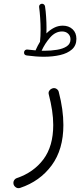

<svg xmlns="http://www.w3.org/2000/svg" viewBox="-20 -730 428 1016"><path d="M107.4 -454.6Q108.4 -460.9 113.3 -464.8Q118.2 -468.8 125 -467.8Q147 -464.8 168.5 -463.4Q168.5 -464.4 168.9 -465.3Q179.2 -488.8 191.9 -509.3Q191.4 -509.8 191.9 -512.2Q194.8 -535.6 194.8 -573.2Q194.8 -602.1 192.6 -634.8Q190.4 -667.5 187 -692.9Q186 -699.7 190.4 -704.6Q194.8 -709.5 200.2 -710Q207 -710.9 212.2 -706.8Q217.3 -702.6 218.3 -696.3Q222.2 -670.9 224.1 -639.9Q226.1 -608.9 226.1 -583.5Q226.1 -567.4 225.6 -553.2Q244.1 -571.8 265.9 -583Q287.6 -594.2 312 -594.2Q343.8 -594.2 364 -575.4Q384.3 -556.6 384.3 -524.4Q384.3 -489.3 360.8 -468.5Q337.4 -447.8 298.3 -438.7Q259.3 -429.7 212.4 -429.7Q171.4 -429.7 121.1 -436.5Q105.5 -439 107.4 -454.6ZM308.6 -563.5Q273.4 -563.5 245.6 -532Q217.8 -500.5 200.2 -461.4Q207.5 -461.4 214.8 -461.4Q250 -461.4 281.7 -466.6Q313.5 -471.7 333.3 -484.9Q353 -498 353 -522Q353 -540 340.6 -551.8Q328.1 -563.5 308.6 -563.5ZM255.4 -261.7Q268.6 -266.6 278.8 -260Q289.1 -253.4 291 -243.2Q315.4 -149.9 315.4 -68.4Q315.4 61 253.2 145.3Q190.9 229.5 86.9 264.2Q74.7 268.1 65.2 262.2Q55.7 256.3 52.2 246.6Q48.8 233.9 54.4 224.6Q60.1 215.3 69.3 212.4Q158.2 182.1 210 112.8Q261.7 43.5 261.7 -68.4Q261.7 -105.5 255.6 -146Q249.5 -186.5 238.3 -229.5Q234.9 -241.7 241 -250.2Q247.1 -258.8 255.4 -261.7Z"/></svg>

Font: Mikhak-DS2-FD Light
Style: Regular
Weight: 300
Designer: Amin Abedi
Version: Version 3.2